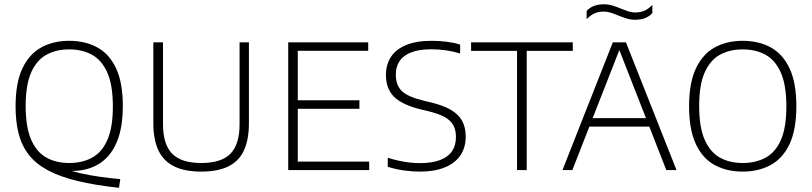

<svg xmlns="http://www.w3.org/2000/svg" viewBox="-20 -792 3780 894"><path d="M534 82.5Q423 70.5 341.2 50.8Q259.5 31 204 1.5Q148.5 -28 115.2 -70Q82 -112 67.2 -168Q52.5 -224 52.5 -296.5Q52.5 -405.5 84 -472.8Q115.5 -540 171.8 -571Q228 -602 302 -602Q377 -602 433.5 -571Q490 -540 521 -472.8Q552 -405.5 552 -297Q552 -216 533 -156Q514 -96 477.2 -58.2Q440.5 -20.5 387 -5.5Q333.5 9.5 264.5 1L269.5 -12.5Q306 3.5 351.5 14Q397 24.5 445.8 31.2Q494.5 38 540 42ZM302 -33Q363 -33 409 -58Q455 -83 480.2 -140.8Q505.5 -198.5 505.5 -296Q505.5 -395 480 -453.2Q454.5 -511.5 408.8 -536.8Q363 -562 302 -562Q241.5 -562 196 -537Q150.5 -512 125 -454.2Q99.5 -396.5 99.5 -299Q99.5 -200 125 -141.8Q150.5 -83.5 196 -58.2Q241.5 -33 302 -33Z M917 7Q841 7 791.5 -17Q742 -41 718 -91Q694 -141 694 -219V-595H739V-213.5Q739 -119.5 781.8 -76.2Q824.5 -33 917 -33Q1010.5 -33 1053 -76.2Q1095.5 -119.5 1095.5 -213.5V-595H1139V-219Q1139 -141 1115.5 -91Q1092 -41 1042.8 -17Q993.5 7 917 7Z M1322 0V-595H1694.5V-555.5H1366.5V-39.5H1699V0ZM1352 -285.5V-325H1653.5V-285.5Z M1933.5 7Q1899 7 1860 1.5Q1821 -4 1785.5 -15.5V-57.5Q1812 -49 1837.8 -43.5Q1863.5 -38 1888 -35.2Q1912.5 -32.5 1935 -32.5Q1992 -32.5 2029.2 -46.8Q2066.5 -61 2084.8 -88Q2103 -115 2103 -154.5Q2103 -187 2090.5 -209.5Q2078 -232 2049 -247.8Q2020 -263.5 1969.5 -275.5L1943.5 -281.5Q1855.5 -302.5 1816.2 -340Q1777 -377.5 1777 -443Q1777 -491 1800.2 -526.8Q1823.5 -562.5 1870.8 -582.2Q1918 -602 1989.5 -602Q2023.5 -602 2058.5 -597.8Q2093.5 -593.5 2122.5 -584.5V-543Q2089.5 -553 2056.2 -557.8Q2023 -562.5 1989.5 -562.5Q1932.5 -562.5 1895.8 -548.5Q1859 -534.5 1841 -508.2Q1823 -482 1823 -445Q1823 -394.5 1851.5 -367.5Q1880 -340.5 1955.5 -322.5L1981 -316.5Q2041 -302.5 2077.8 -281.5Q2114.5 -260.5 2131.5 -229.8Q2148.5 -199 2148.5 -156.5Q2148.5 -105.5 2124 -69Q2099.5 -32.5 2051.8 -12.8Q2004 7 1933.5 7Z M2387.5 0V-555H2173.5V-595H2647V-555H2432.5V0Z M2599 0 2833.5 -595H2894.5L3130 0H3082.5L2858.5 -572.5H2869L2645 0ZM2709 -202.5 2721 -242H3007.5L3018.5 -202.5ZM2937.5 -700Q2915.5 -700 2895.5 -706.5Q2875.5 -713 2857 -720.5Q2840.5 -727.5 2824.2 -732.8Q2808 -738 2791 -738Q2766 -738 2747.2 -729.2Q2728.5 -720.5 2711.5 -702.5V-741Q2725.5 -756.5 2745.2 -764.2Q2765 -772 2791.5 -772Q2813.5 -772 2833.5 -765.8Q2853.5 -759.5 2872 -751.5Q2888.5 -745 2904.8 -739.5Q2921 -734 2938 -734Q2963 -734 2982 -742.8Q3001 -751.5 3017.5 -769.5V-731Q3004 -716 2984.2 -708Q2964.5 -700 2937.5 -700Z M3438 7Q3363.5 7 3307.2 -23.8Q3251 -54.5 3219.8 -121.8Q3188.5 -189 3188.5 -297Q3188.5 -405.5 3220 -472.8Q3251.5 -540 3307.8 -571Q3364 -602 3438 -602Q3513 -602 3569.2 -571Q3625.5 -540 3656.8 -472.8Q3688 -405.5 3688 -297Q3688 -189 3656.8 -122Q3625.5 -55 3569 -24Q3512.5 7 3438 7ZM3438 -33Q3499 -33 3545 -58Q3591 -83 3616.2 -140.8Q3641.5 -198.5 3641.5 -296Q3641.5 -395 3616 -453.2Q3590.5 -511.5 3544.8 -536.8Q3499 -562 3438 -562Q3377.5 -562 3332 -537Q3286.5 -512 3261 -454.2Q3235.5 -396.5 3235.5 -299Q3235.5 -200 3261 -141.8Q3286.5 -83.5 3332 -58.2Q3377.5 -33 3438 -33Z"/></svg>

Font: Encode Sans SC Condensed Thin ExtraLight
Style: Regular
Weight: 250
Version: Version 3.002